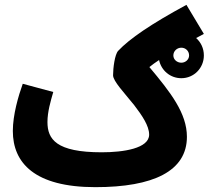

<svg xmlns="http://www.w3.org/2000/svg" viewBox="-20 -752 862 793"><path d="M374 21C613 21 752 -45 752 -187C752 -284 685 -370 597 -475C609 -485 622 -494 637 -504C646 -461 683 -429 729 -429C781 -429 822 -471 822 -523C822 -552 810 -577 790 -595C800 -600 811 -606 822 -612L750 -732C604 -653 515 -592 468 -542C454 -527 447 -471 447 -441C447 -417 493 -369 534 -318C566 -276 596 -233 596 -196C596 -139 490 -123 400 -123C212 -123 176 -177 176 -248C176 -290 189 -334 200 -372L74 -406C56 -356 33 -278 33 -211C33 -80 122 21 374 21ZM729 -493C711 -493 696 -506 696 -523C696 -541 711 -555 729 -555C746 -555 761 -542 761 -523C761 -506 746 -493 729 -493Z"/></svg>

Font: Noto Sans Arabic UI XCn XBd
Style: Regular
Weight: 800
Width: 2
Designer: Monotype Design Team, Nadine Chahine and Nizar Qandah
Foundry: Monotype Imaging Inc.
Version: Version 2.010